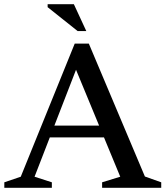

<svg xmlns="http://www.w3.org/2000/svg" viewBox="-26 -891 784 911"><path d="M182 -239V-295H520V-239ZM661.5 -53.5 739 -26V0H458.5V-26L544.5 -52.5L320 -595.5H348.5L138 -52.5L220 -26V0H-5.5V-26L72.5 -52.5L328.5 -684H395.5ZM383.5 -743.5H342.5L200 -857V-871H324.5Z"/></svg>

Font: Newsreader 16pt 16pt Medium
Style: Regular
Weight: 500
Version: Version 1.003